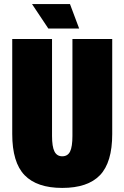

<svg xmlns="http://www.w3.org/2000/svg" viewBox="-20 -911 610 941"><path d="M235 -245Q235 -192 247 -168.5Q259 -145 285 -145Q312 -145 323.5 -168.5Q335 -192 335 -245V-720H530V-254Q530 -115 470 -52.5Q410 10 285 10Q161 10 100.5 -52.5Q40 -115 40 -254V-720H235ZM323 -891 368 -771H217L137 -891Z"/></svg>

Font: Protest Strike
Style: Regular
Weight: 400
Designer: Octavio Pardo
Foundry: Ashler Design
Version: Version 2.005; ttfautohint (v1.8.4.7-5d5b)